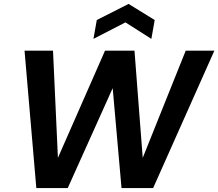

<svg xmlns="http://www.w3.org/2000/svg" viewBox="-20 -958 1112 978"><path d="M165 0 105 -700H250L275 -154L515 -700H665L707 -154L926 -700H1072L760 0H599L554 -509L325 0ZM456 -760 473 -856 635 -938 768 -856 751 -760 619 -844Z"/></svg>

Font: DM Sans 12pt
Style: Bold Italic
Weight: 700
Italic angle: -10°
Version: Version 4.004;gftools[0.9.30]